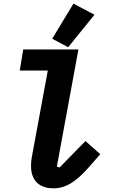

<svg xmlns="http://www.w3.org/2000/svg" viewBox="-20 -1008 640 1040"><path d="M269.9 12.1C339.1 12.1 394.9 -27 462 -103L523.1 -172.9L442.8 -244L302.9 -100.9L288 -105.8L404.8 -740.1H105.8L87 -626.1H239L158 -187.9C149.9 -147 148.1 -130 148.1 -108C148.1 -35.2 187.9 12.1 269.9 12.1ZM262.8 -798.3 349.1 -752.1 491.8 -928.3 377.8 -988.3Z"/></svg>

Font: Margiela Mono Italic Bold It
Style: Regular
Weight: 700
Designer: Mike Abbink, Paul van der Laan, Pieter van Rosmalen
Foundry: Bold Monday
Version: Version 2.003 2021